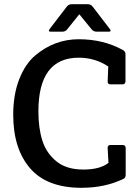

<svg xmlns="http://www.w3.org/2000/svg" viewBox="-20 -883 669 915"><path d="M43 -336Q43 -432 71.5 -505Q100 -578 147 -618Q239 -696 355.5 -696Q472 -696 565 -645Q578 -638 578 -625V-496Q578 -481 563 -481H507Q492 -481 493 -496L496 -566Q434 -608 355 -608Q163 -608 163 -352Q163 -272 182 -212.5Q201 -153 249 -114Q297 -75 377 -75Q457 -75 497 -107L493 -177Q492 -192 507 -192H564Q579 -192 579 -177V-50Q579 -36 569 -31Q481 12 368 12Q204 12 123.5 -81Q43 -174 43 -336ZM277 -732H222Q213 -732 213 -736Q213 -740 216 -744L298 -851Q307 -863 322 -863H398Q413 -863 422 -851L504 -744Q507 -740 507 -736Q507 -732 498 -732H441Q425 -732 416 -744L358 -815L301 -744Q292 -732 277 -732Z"/></svg>

Font: Crete Round
Style: Regular
Weight: 400
Designer: Veronika Burian
Foundry: TypeTogether
Version: Version 1.001